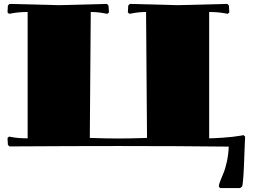

<svg xmlns="http://www.w3.org/2000/svg" viewBox="-20 -741 1280 973"><path d="M1207 204.1 1196.8 211.9H1095.2L1088.9 204.1Q1088.9 194.8 1096.2 176Q1103.5 157.2 1112.5 136.2Q1121.6 115.2 1129.6 78.6Q1137.7 42 1139.2 2Q890.1 -1 580.1 -1Q365.7 -1 27.8 1L20 -6.8L18.1 -42L25.9 -48.8L42 -45.9Q73.2 -40 120.1 -40V-680.2Q75.7 -680.2 42 -673.8L25.9 -670.9L18.1 -678.2L20 -712.9L27.8 -721.2L279.8 -714.8L522 -721.2L529.8 -712.9L532.2 -678.2L523.9 -670.9L507.8 -673.8Q474.1 -680.2 439.9 -680.2L435.1 -42Q525.4 -39.1 580.1 -39.1Q634.8 -39.1 725.1 -42L720.2 -680.2Q685.5 -680.2 651.9 -673.8L636.2 -670.9L627.9 -678.2L629.9 -712.9L638.2 -721.2L879.9 -714.8L1131.8 -721.2L1140.1 -712.9L1142.1 -678.2L1133.8 -670.9L1118.2 -673.8Q1084.5 -680.2 1040 -680.2V-40Q1062.5 -40 1112.3 -43.5Q1162.1 -46.9 1198.2 -53.2L1213.9 -56.2L1222.2 -48.8L1219.2 21Q1214.4 182.6 1207 204.1Z"/></svg>

Font: Yokawerad
Style: Regular
Weight: 500
Designer: gluk
Foundry: gluk
Version: Version 0.79